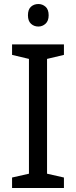

<svg xmlns="http://www.w3.org/2000/svg" viewBox="-20 -935 379 955"><path d="M298 0H40V-52L124 -71V-642L40 -662V-714H298V-662L214 -642V-71L298 -52ZM171 -915Q191 -915 206.5 -901.5Q222 -888 222 -859Q222 -831 206.5 -817Q191 -803 171 -803Q149 -803 134 -817Q119 -831 119 -859Q119 -888 134 -901.5Q149 -915 171 -915Z"/></svg>

Font: Noto Sans Tai Le
Style: Regular
Weight: 400
Designer: Monotype Design Team
Foundry: Monotype Imaging Inc.
Version: Version 2.002; ttfautohint (v1.8.4.7-5d5b)